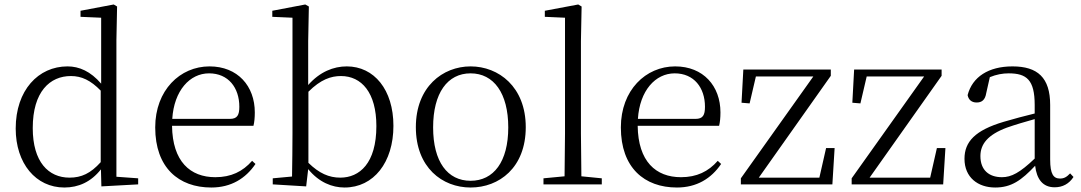

<svg xmlns="http://www.w3.org/2000/svg" viewBox="-20 -822 4818 856"><path d="M432 9 596 0V-27L499 -34V-643L502 -793L487 -802L339 -774V-747L431 -743V-449C384 -504 333 -526 281 -526C151 -526 50 -420 50 -249C50 -93 140 14 267 14C330 14 386 -11 430 -67ZM429 -99C384 -49 343 -30 290 -30C196 -30 126 -100 126 -251C126 -414 203 -483 296 -483C344 -483 384 -464 429 -418Z M922 14C1010 14 1075 -26 1119 -91L1104 -105C1062 -57 1010 -32 940 -32C828 -32 749 -102 747 -261H1110C1114 -277 1116 -297 1116 -321C1116 -438 1040 -526 914 -526C783 -526 672 -420 672 -254C672 -74 777 14 922 14ZM748 -292C756 -418 826 -495 912 -495C998 -495 1047 -431 1047 -346C1047 -309 1038 -292 1005 -292Z M1516 14C1646 14 1734 -98 1734 -261C1734 -422 1648 -526 1526 -526C1467 -526 1406 -502 1354 -443V-639L1357 -793L1341 -802L1194 -774V-747L1284 -743V-227C1284 -173 1283 -90 1282 -35L1196 -27V0L1345 9L1354 -68C1402 -9 1461 14 1516 14ZM1355 -413C1410 -468 1456 -483 1500 -483C1592 -483 1658 -409 1658 -260C1658 -94 1583 -30 1497 -30C1447 -30 1403 -49 1355 -96Z M2078 14C2205 14 2324 -74 2324 -255C2324 -435 2203 -526 2078 -526C1954 -526 1834 -435 1834 -255C1834 -75 1952 14 2078 14ZM2078 -16C1975 -16 1911 -101 1911 -254C1911 -407 1975 -495 2078 -495C2181 -495 2246 -407 2246 -254C2246 -101 2181 -16 2078 -16Z M2496 0H2663V-27L2572 -36L2570 -227V-639L2573 -793L2558 -802L2409 -774V-747L2499 -743V-227L2497 -36L2403 -27V0Z M2998 14C3086 14 3151 -26 3195 -91L3180 -105C3138 -57 3086 -32 3016 -32C2904 -32 2825 -102 2823 -261H3186C3190 -277 3192 -297 3192 -321C3192 -438 3116 -526 2990 -526C2859 -526 2748 -420 2748 -254C2748 -74 2853 14 2998 14ZM2824 -292C2832 -418 2902 -495 2988 -495C3074 -495 3123 -431 3123 -346C3123 -309 3114 -292 3081 -292Z M3283 0H3691L3701 -162H3663L3633 -30H3363L3684 -484V-512H3294L3286 -364L3322 -361L3350 -481H3606L3283 -27Z M3777 0H4185L4195 -162H4157L4127 -30H3857L4178 -484V-512H3788L3780 -364L3816 -361L3844 -481H4100L3777 -27Z M4682 13C4717 13 4746 -2 4766 -33L4751 -49C4735 -32 4723 -26 4706 -26C4677 -26 4662 -45 4662 -111V-354C4662 -476 4606 -526 4494 -526C4387 -526 4315 -479 4294 -398C4298 -377 4312 -365 4334 -365C4357 -365 4372 -376 4377 -407L4393 -478C4422 -490 4450 -495 4477 -495C4557 -495 4593 -466 4593 -354V-316C4548 -305 4499 -292 4455 -279C4327 -241 4280 -190 4280 -114C4280 -31 4340 14 4417 14C4489 14 4534 -18 4595 -83C4602 -23 4629 13 4682 13ZM4593 -115C4527 -52 4489 -32 4447 -32C4389 -32 4351 -64 4351 -126C4351 -179 4383 -221 4469 -253C4506 -266 4550 -279 4593 -291Z"/></svg>

Font: Noto Serif JP Light
Style: Regular
Weight: 300
Designer: Ryoko NISHIZUKA 西塚涼子 (kana & ideographs); Frank Grießhammer (Latin, Greek & Cyrillic); Wenlong ZHANG 张文龙 (bopomofo); San
Foundry: Adobe
Version: Version 2.001;hotconv 1.1.0;makeotfexe 2.6.0